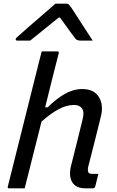

<svg xmlns="http://www.w3.org/2000/svg" viewBox="-20 -1030 640 1050"><path d="M430 -543Q494 -543 521 -499Q548 -455 531 -390Q514 -320 497 -253.5Q480 -187 462 -116Q458 -94 465 -85Q471 -79 488 -79H518Q514 -62 509.5 -45Q505 -28 501 -11Q498 0 487 0H449Q395 0 375 -33.5Q355 -67 368 -121Q385 -186 400 -248.5Q415 -311 432 -378Q442 -418 428.5 -437Q415 -456 385 -456Q345 -456 302 -433.5Q259 -411 207 -365Q184 -274 161 -182.5Q138 -91 115 0H31Q19 0 23 -11Q63 -171 103 -330.5Q143 -490 183 -650Q191 -682 197.5 -707.5Q204 -733 208 -749H293Q305 -749 301 -738Q282 -665 263.5 -591Q245 -517 227 -443H241Q288 -490 334.5 -516.5Q381 -543 430 -543ZM283 -1010H343Q351 -1010 355.5 -1006Q360 -1002 370 -988Q376 -979 389.5 -958.5Q403 -938 420 -911Q437 -884 455 -857Q473 -830 487 -808H419Q401 -808 392 -819Q383 -830 361.5 -860Q340 -890 308 -934H301Q248 -891 211.5 -861.5Q175 -832 145 -808H75Q64 -808 66 -817Q67 -821 72 -825.5Q77 -830 94 -845Q109 -859 135 -881.5Q161 -904 190 -929Q219 -954 244.5 -976Q270 -998 283 -1010Z"/></svg>

Font: Recursive Sn Lnr St
Style: Italic
Weight: 400
Italic angle: -15°
Version: Version 1.079;hotconv 1.0.112;makeotfexe 2.5.65598; ttfautoh